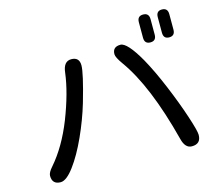

<svg xmlns="http://www.w3.org/2000/svg" viewBox="-107 -925 1214 1053"><g transform="rotate(-15 500.0 -398.5)"><path d="M787.1 -784.2Q820.3 -784.2 820.3 -749V-661.1Q820.3 -626 787.1 -626Q753.9 -626 753.9 -661.1V-749Q753.9 -784.2 787.1 -784.2ZM893.6 -784.2Q926.8 -784.2 926.8 -749V-661.1Q926.8 -626 893.6 -626Q861.3 -626 861.3 -661.1V-749Q861.3 -784.2 893.6 -784.2ZM728.5 -540Q769.5 -466.8 812 -364.7Q854.5 -262.7 882.8 -176.8Q911.1 -90.8 911.1 -68.4Q911.1 -16.6 859.4 -16.6Q821.3 -16.6 807.6 -72.3Q724.6 -394.5 608.4 -555.7Q579.1 -596.7 579.1 -614.3Q579.1 -656.2 624 -656.2Q662.1 -656.2 728.5 -540ZM388.7 -602.5Q388.7 -558.6 342.8 -400.4Q316.4 -311.5 275.4 -221.2Q234.4 -130.9 190.4 -71.8Q146.5 -12.7 113.3 -12.7Q65.4 -12.7 65.4 -61.5Q65.4 -80.1 90.8 -108.4Q168.9 -198.2 222.7 -334Q278.3 -476.6 292 -586.9Q298.8 -649.4 342.8 -649.4Q388.7 -649.4 388.7 -602.5Z"/></g></svg>

Font: FakePearl
Style: Regular
Weight: 400
Version: Version 1.2